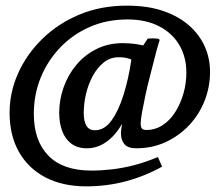

<svg xmlns="http://www.w3.org/2000/svg" viewBox="-20 -579 787 681"><path d="M286 82Q202 82 141 50Q80 18 47 -40.5Q14 -99 14 -179Q14 -251 44 -318.5Q74 -386 129.5 -440.5Q185 -495 261 -527Q337 -559 430 -559Q505 -559 560.5 -539.5Q616 -520 652.5 -487Q689 -454 707 -412.5Q725 -371 725 -324Q725 -270 705.5 -221Q686 -172 650.5 -134.5Q615 -97 567.5 -75Q520 -53 463 -53Q434 -53 421.5 -67.5Q409 -82 409 -106Q409 -114 410.5 -123Q412 -132 413 -140Q389 -98 357 -75.5Q325 -53 288 -53Q255 -53 233 -69.5Q211 -86 200.5 -114.5Q190 -143 190 -179Q190 -225 205.5 -269Q221 -313 250.5 -348.5Q280 -384 322 -405Q364 -426 416 -426Q427 -426 440.5 -425Q454 -424 466.5 -422Q479 -420 488 -418L504 -442Q505 -442 511.5 -442.5Q518 -443 524 -443Q531 -443 538.5 -442Q546 -441 546 -436Q546 -436 540.5 -418Q535 -400 528 -371.5Q521 -343 512 -309Q503 -275 496 -242Q489 -209 484 -182Q479 -155 479 -141Q479 -128 483.5 -123Q488 -118 499 -118Q531 -118 557.5 -135.5Q584 -153 602.5 -183Q621 -213 631 -248.5Q641 -284 641 -322Q641 -376 616.5 -418.5Q592 -461 545 -485.5Q498 -510 432 -510Q359 -510 298.5 -483.5Q238 -457 193.5 -410.5Q149 -364 124.5 -304Q100 -244 100 -175Q100 -80 151.5 -27Q203 26 304 26Q340 26 378.5 21.5Q417 17 457 6.5Q497 -4 540 -22L555 12Q494 46 426.5 64Q359 82 286 82ZM317 -117Q350 -117 375 -151Q400 -185 418 -242Q436 -299 446 -368Q433 -373 423 -374.5Q413 -376 401 -376Q371 -376 348 -357.5Q325 -339 309 -309.5Q293 -280 285 -245.5Q277 -211 277 -178Q277 -149 286.5 -133Q296 -117 317 -117Z"/></svg>

Font: Manuale Medium
Style: Italic
Weight: 500
Italic angle: -11°
Version: Version 1.002